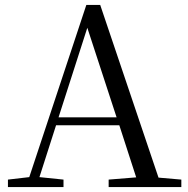

<svg xmlns="http://www.w3.org/2000/svg" viewBox="-20 -754 758 774"><path d="M12 0V-30L98 -40L328 -734H384L619 -38L711 -30V0H418V-30L529 -39L461 -249H206L139 -40L236 -30V0ZM450 -281 332 -642 216 -281Z"/></svg>

Font: Early Summer Mincho
Style: Regular
Weight: 400
Designer: GuiWonder
Version: Version 1.002